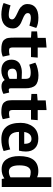

<svg xmlns="http://www.w3.org/2000/svg" viewBox="988 -1738 763 2778"><g transform="rotate(90 1369.0 -348.5)"><path d="M237 -414Q169 -414 169 -369Q169 -345 192 -328Q215 -311 247.5 -298.5Q280 -286 312.5 -270.5Q345 -255 368 -226Q391 -197 391 -155Q391 -80 340 -33.5Q289 13 190 13Q145 13 95.5 3Q46 -7 23 -20L57 -120Q135 -94 197.5 -94Q260 -94 260 -143Q260 -164 237 -181Q214 -198 181.5 -212.5Q149 -227 116.5 -244Q84 -261 61 -292Q38 -323 38 -364Q38 -441 89 -482Q140 -523 235 -523Q330 -523 384 -492L351 -393Q282 -414 237 -414Z M524 -165V-416L434 -422V-504L527 -512V-629L667 -641V-513H813L805 -416H666V-152Q666 -123 675 -110.5Q684 -98 713 -98Q742 -98 778 -107L799 -8Q750 13 699.5 13Q649 13 623.5 7Q598 1 581.5 -7Q565 -15 553.5 -30.5Q542 -46 536.5 -58Q531 -70 528 -92Q524 -122 524 -165Z M1338 -17Q1287 11 1226.5 11Q1166 11 1137 -35Q1079 13 1001 13Q923 13 883 -26.5Q843 -66 843 -134Q843 -179 862 -211Q881 -243 911 -258Q966 -284 1025.5 -284Q1085 -284 1121 -281V-330Q1121 -382 1100 -397Q1079 -412 1028.5 -412Q978 -412 915 -391L886 -479Q923 -501 976.5 -512.5Q1030 -524 1068 -524Q1170 -524 1213.5 -480.5Q1257 -437 1257 -332V-122Q1257 -94 1282 -94Q1295 -94 1319 -100ZM1039 -80Q1081 -80 1121 -106V-211Q1093 -213 1072 -213Q973 -213 973 -149Q973 -80 1039 -80Z M1429 -165V-416L1339 -422V-504L1432 -512V-629L1572 -641V-513H1718L1710 -416H1571V-152Q1571 -123 1580 -110.5Q1589 -98 1618 -98Q1647 -98 1683 -107L1704 -8Q1655 13 1604.5 13Q1554 13 1528.5 7Q1503 1 1486.5 -7Q1470 -15 1458.5 -30.5Q1447 -46 1441.5 -58Q1436 -70 1433 -92Q1429 -122 1429 -165Z M1888 -242Q1890 -92 2020 -92Q2081 -92 2141 -115L2165 -20Q2088 13 1994 13Q1757 13 1757 -266Q1757 -376 1816 -449Q1875 -522 1986 -522Q2075 -522 2123.5 -474.5Q2172 -427 2172 -342Q2172 -292 2159 -242ZM2060 -318V-324Q2060 -423 1990 -423Q1906 -423 1889 -318Z M2238 -244Q2238 -522 2455 -522Q2510 -522 2544 -504V-710H2685V7H2569L2561 -31Q2505 9 2428 9Q2334 9 2286 -59Q2238 -127 2238 -244ZM2469 -412Q2372 -412 2372 -247Q2372 -96 2462 -96Q2508 -96 2545 -119V-398Q2512 -412 2469 -412Z"/></g></svg>

Font: Rambla
Style: Bold
Weight: 700
Designer: Martin Sommaruga
Foundry: Martin Sommaruga
Version: Version 1.001